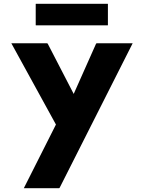

<svg xmlns="http://www.w3.org/2000/svg" viewBox="-20 -729 767 1016"><path d="M169 -596 170 -595H550L551 -596V-708L550 -709H170L169 -708ZM370 -232 233 -497 230 -500H40L276 -70L106 267H293L296 264L682 -500H491L488 -497Z"/></svg>

Font: Hussar Woodtype
Style: SeBd
Weight: 900
Foundry: Cannot Into Space Fonts
Version: Version 1.07